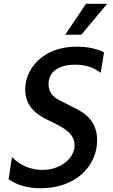

<svg xmlns="http://www.w3.org/2000/svg" viewBox="-20 -984 599 1016"><path d="M324.9 -800.1H410.2L546.9 -963.8H435ZM195.3 12.1C383.2 12.1 494 -107.6 494 -241.5C494 -357.2 411.9 -394.2 361.5 -419.4L310 -445.3C280.2 -460.2 236.9 -480.5 236.9 -539.1C236.9 -601.6 286.6 -641.7 378.2 -641.7C420.5 -641.7 468.4 -633.2 512.8 -598.7L530.5 -706.7C485.4 -730.1 430 -737.2 386.4 -737.2C204.5 -737.2 113.3 -618.3 113.3 -510.3C113.3 -411.2 189.6 -371.4 223.7 -354L273.8 -328.8C316.1 -307.2 374.6 -277.7 374.6 -215.6C374.6 -146.7 301.5 -84.9 204.5 -84.9C142.8 -84.9 84.5 -109.4 43.3 -152.7L25.6 -35.5C75.3 -0.4 134.9 12.1 195.3 12.1Z"/></svg>

Font: TID UI Medium
Style: Italic
Weight: 500
Italic angle: -9.39999°
Designer: The TID Project Authors
Foundry: Bakken & Bæck
Version: Version 1.001;hotconv 1.0.109;makeotfexe 2.5.65596